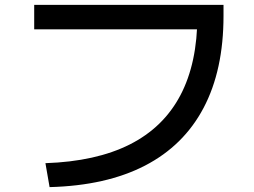

<svg xmlns="http://www.w3.org/2000/svg" viewBox="-20 -738 1040 786"><path d="M166 -70Q373 -77 511 -146.5Q649 -216 718.5 -348Q788 -480 788 -673L840 -618H120V-718H895V-673Q895 -451 813.5 -296.5Q732 -142 573.5 -60Q415 22 183 28Z"/></svg>

Font: M PLUS 1 Thin Medium
Style: Regular
Weight: 500
Version: Version 1.001